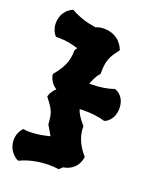

<svg xmlns="http://www.w3.org/2000/svg" viewBox="-154 -850 786 1001"><g transform="rotate(20 238.5 -349.5)"><path d="M373 -658C373 -655 352 -731 259 -731C240 -731 224 -726 216 -722C170 -728 120 -743 81 -765L76 -768L70 -766C70 -766 13 -744 13 -671C13 -635 33 -611 34 -610L38 -605H57C91 -605 129 -598 163 -587L156 -577L153 -571C153 -508 131 -468 93 -422L90 -419V-414C90 -412 93 -375 134 -348C111 -328 104 -305 104 -304L102 -298L106 -292C147 -239 153 -225 157 -164L160 -157L168 -144L189 -108C154 -99 115 -92 80 -92C69 -92 59 -93 50 -94L44 -95L39 -91C38 -89 15 -67 15 -26C15 40 67 66 68 67L74 69L80 67C126 45 184 35 235 35C251 35 267 36 281 38L286 39L290 36C290 36 298 31 305 22C390 8 393 -68 393 -64V-68L390 -72C355 -111 332 -162 332 -212V-217L329 -220C304 -249 291 -269 283 -293C293 -294 304 -294 314 -294C352 -294 389 -289 420 -280L424 -279L429 -281C431 -281 477 -301 477 -368C476 -436 427 -453 425 -453L420 -455L416 -453C384 -442 341 -435 297 -435H285C293 -456 305 -484 320 -499L323 -503V-507C323 -575 335 -601 371 -647L375 -652Z"/></g></svg>

Font: Hanalei Fill
Style: Regular
Weight: 400
Designer: Astigmatic (AOETI)
Foundry: Astigmatic (AOETI)
Version: Version 1.000